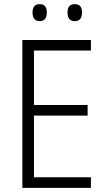

<svg xmlns="http://www.w3.org/2000/svg" viewBox="-20 -907 512 927"><path d="M419 0H88V-714H419V-663H144V-400H403V-349H144V-51H419ZM306 -847Q306 -805 341 -805Q376 -805 376 -847Q376 -887 341 -887Q306 -887 306 -847ZM137 -847Q137 -805 172 -805Q206 -805 206 -847Q206 -887 172 -887Q137 -887 137 -847Z"/></svg>

Font: Noto Sans UI SemiCondensed Light
Style: Regular
Weight: 300
Width: 4
Designer: Monotype Design Team
Foundry: Monotype Imaging Inc.
Version: Version 1.901